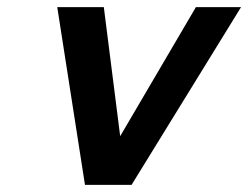

<svg xmlns="http://www.w3.org/2000/svg" viewBox="-20 -520 698 540"><path d="M658 -500H531L318 -137L272 -500H141L219 0H350Z"/></svg>

Font: Perun SemiBold Italic
Style: Regular
Weight: 400
Italic angle: -12°
Foundry: Copyright (c) Stefan Peev, Context Ltd, 2016
Version: Version 1.026